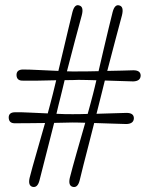

<svg xmlns="http://www.w3.org/2000/svg" viewBox="-20 -724 584 750"><path d="M291 -18.5Q283.5 10.5 264.5 6Q246 1.5 252.5 -28.5Q262 -66 279 -125.8Q296 -185.5 313 -244.5Q299.5 -245 286.8 -245.2Q274 -245.5 263.5 -245.5Q249 -245 230.5 -244.8Q212 -244.5 191.5 -244Q181 -202.5 170 -159.5Q159 -116.5 149.5 -79.2Q140 -42 134 -18.5Q126.5 10 107.5 6Q89 1.5 95.5 -28.5Q105 -66 122.2 -125.2Q139.5 -184.5 156 -243.5Q122.5 -243 91.2 -242.8Q60 -242.5 39.5 -242.5Q14.5 -241.5 14 -265Q14 -285.5 39.5 -285.5Q61.5 -286 95.8 -284.2Q130 -282.5 166.5 -281Q172 -302 177.2 -321.2Q182.5 -340.5 186.5 -357Q192 -379 199.5 -410.5Q163 -409.5 127.8 -409Q92.5 -408.5 70 -409Q45 -408 44.5 -431Q44.5 -452 69.5 -452.5Q93.5 -452.5 131.5 -450.5Q169.5 -448.5 208 -447Q218 -488 228.2 -531.5Q238.5 -575 247.5 -613Q256.5 -651 263 -677Q271.5 -709.5 290 -702.5Q308 -697.5 299.5 -664.5Q289.5 -628 273.2 -566.8Q257 -505.5 241.5 -445.5Q254 -445 265.5 -444.8Q277 -444.5 287 -445Q303 -445 323 -445.2Q343 -445.5 365 -446Q374.5 -487.5 384.8 -531Q395 -574.5 404.2 -612.8Q413.5 -651 420 -677Q428.5 -709 447 -702.5Q464.5 -697.5 456.5 -664.5Q446.5 -628 430.5 -567.2Q414.5 -506.5 399 -447Q429 -447.5 456 -448.2Q483 -449 501 -449.5Q529 -449.5 529.5 -429Q529 -407 500.5 -406Q481 -406.5 451.2 -407.5Q421.5 -408.5 389.5 -409.5Q385 -391 380.8 -374.2Q376.5 -357.5 373 -343Q369.5 -329.5 365.5 -313.2Q361.5 -297 357 -279.5Q390.5 -280.5 422.2 -281.5Q454 -282.5 474.5 -283Q502.5 -283 503 -262.5Q502.5 -240.5 474 -239.5Q452.5 -240 418 -241.2Q383.5 -242.5 348 -243.5Q337.5 -202 326.5 -159.2Q315.5 -116.5 306 -79.5Q296.5 -42.5 291 -18.5ZM216 -343Q212.5 -329.5 208.5 -313.2Q204.5 -297 200.5 -279.5Q218 -278.5 234.2 -278.2Q250.5 -278 264 -278Q276.5 -278 291.2 -278.2Q306 -278.5 322.5 -279Q328.5 -300.5 333.8 -320.2Q339 -340 343.5 -357Q346.5 -369 349.8 -382.5Q353 -396 356.5 -410.5Q337 -411 319 -411.5Q301 -412 286.5 -412Q275 -411.5 261.5 -411.2Q248 -411 232.5 -411Q228 -392 223.8 -374.8Q219.5 -357.5 216 -343Z"/></svg>

Font: Fraunces 144pt SuperSoft Light
Style: Regular
Weight: 300
Version: Version 1.000;[0bf87f6ff]